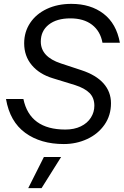

<svg xmlns="http://www.w3.org/2000/svg" viewBox="-20 -736 642 993"><path d="M11 -224H101Q134 -66 318 -66Q364 -66 398 -82.5Q432 -99 450 -127.5Q468 -156 468 -189Q468 -230 443 -255Q418 -280 368 -296L254 -331Q184 -352 144.5 -399Q105 -446 105 -512Q105 -571 136 -617.5Q167 -664 222.5 -690Q278 -716 349 -716Q449 -716 515.5 -665Q582 -614 600 -515H510Q499 -575 456 -608Q413 -641 344 -641Q273 -641 232 -608.5Q191 -576 191 -521Q191 -442 295 -408L401 -373Q477 -348 515.5 -304.5Q554 -261 554 -202Q554 -139 520.5 -91Q487 -43 431 -17Q375 9 310 9Q190 9 110.5 -49Q31 -107 11 -224ZM207 76H296L195 237H126Z"/></svg>

Font: CBA Beacon Sans
Style: Italic
Weight: 400
Italic angle: -13°
Designer: Wei Huang
Foundry: Wei Huang
Version: Version 1.002